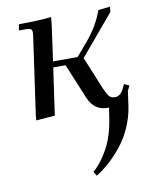

<svg xmlns="http://www.w3.org/2000/svg" viewBox="-84 -509 698 876"><g transform="rotate(-10 265.0 -71.5)"><path d="M58.1 -411.1 63 -439Q149.4 -439 212.9 -445.8L210.9 -418L187 -245.1H300.8L353 -306.2Q407.2 -370.6 431.2 -439.9L485.8 -445.8L483.9 -421.9L327.1 -235.8L388.2 -86.9Q400.9 -57.1 410.4 -46.1Q419.9 -35.2 438 -35.2Q461.9 -35.2 477.1 -64.9L487.8 -86.9L511.2 -76.2L500 -54.2L490.2 16.1Q482.9 65.4 462.4 111.8Q441.9 158.2 413.3 193.8Q384.8 229.5 354.7 256.6Q324.7 283.7 293 303.2L280.8 283.2Q318.8 252 351.1 192.9Q383.3 133.8 395 51.8L401.9 6.8H395Q333.5 6.8 307.1 -56.2L240.2 -217.8H183.1L151.9 0L64.9 6.8L66.9 -17.1L116.2 -363.8Q119.1 -380.9 119.1 -391.1Q119.1 -402.8 112.8 -407Q106.4 -411.1 88.9 -411.1Z"/></g></svg>

Font: Dihjauti
Style: Bold Italic
Weight: 700
Italic angle: -9°
Designer: T. Christopher White
Version: Version 3.0.0